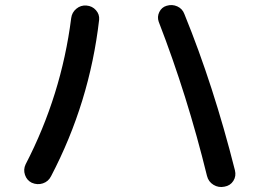

<svg xmlns="http://www.w3.org/2000/svg" viewBox="-20 -734 1040 765"><path d="M804.7 -33.2Q726.6 -352.5 612.3 -647.5Q605.5 -667 614.7 -686Q624 -705.1 643.6 -710.9Q666 -717.8 686.5 -708.5Q707 -699.2 714.8 -677.7Q831.1 -392.6 916 -55.7Q921.9 -32.2 909.7 -13.2Q897.5 5.9 874 9.8Q850.6 14.6 830.6 2.4Q810.5 -9.8 804.7 -33.2ZM106.4 -5.9Q86.9 -15.6 79.6 -37.1Q72.3 -58.6 82 -79.1Q224.6 -354.5 263.7 -662.1Q266.6 -684.6 284.2 -699.2Q301.8 -713.9 324.7 -711.9Q347.7 -710 362.3 -693.4Q377 -676.8 375 -655.3Q336.9 -325.2 183.6 -32.2Q172.9 -10.7 150.9 -3.4Q128.9 3.9 106.4 -5.9Z"/></svg>

Font: Rounded-X Mgen+ 1m medium
Style: Regular
Weight: 500
Designer: [Source Han Sans]
Ryoko NISHIZUKA  (kana & ideographs); Paul D. Hunt (Latin, Greek & Cyrillic); Wenlong ZHANG  (bopomofo
Version: Version 1.059.20150602